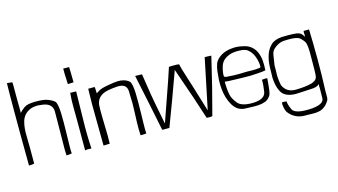

<svg xmlns="http://www.w3.org/2000/svg" viewBox="-98 -1078 2873 1634"><g transform="rotate(-15 1338.0 -261.0)"><path d="M83 -716Q83 -719 75 -719.5Q67 -720 57.5 -721Q48 -722 36 -723Q35 -679 34.5 -619.5Q34 -560 34 -493Q34 -426 34 -355.5Q34 -285 34.5 -219Q35 -153 35.5 -95.5Q36 -38 36 3Q60 1 60 2Q60 3 83 -1V-5Q84 -171 81.5 -244.5Q79 -318 94.5 -372Q110 -426 159 -453.5Q208 -481 288.5 -466.5Q369 -452 368 -382Q367 -312 367 -257Q366 -141 365.5 -110Q365 -79 365 -50Q365 -21 367 2Q379 3 414 -2Q412 -36 413 -81Q414 -126 415 -174.5Q416 -223 416.5 -270.5Q417 -318 415.5 -358Q414 -398 408.5 -426.5Q403 -455 393 -464Q372 -482 336 -495.5Q300 -509 229 -508.5Q158 -508 130 -488Q102 -468 85 -448Q85 -466 85 -489Q85 -512 84.5 -527Q84 -542 84 -575.5Q84 -609 84 -638.5Q84 -668 84 -689.5Q84 -711 83 -716Z M535 -504V-503Q529 -444 530 -381.5Q531 -319 531 -266.5Q531 -214 531 -161Q531 -108 531 2Q538 0 549 -1Q560 -2 587 0Q579 -127 582.5 -253Q586 -379 587 -500V-503Q539 -505 535 -504ZM535 -581Q550 -581 586 -583Q585 -607 585 -625.5Q585 -644 584.5 -662.5Q584 -681 583.5 -696.5Q583 -712 583 -718L531 -719Q530 -673 532.5 -641.5Q535 -610 535 -581Z M750 -495Q750 -498 742 -498.5Q734 -499 719 -498Q704 -497 692 -498Q688 -366 690.5 -243Q693 -120 693 3Q717 1 748 1V-3Q749 -36 749 -69Q749 -102 747.5 -135.5Q746 -169 745 -235.5Q744 -302 746 -337Q748 -364 761.5 -387Q775 -410 806.5 -427Q838 -444 928 -451.5Q1018 -459 1021 -389.5Q1024 -320 1024 -280Q1024 -240 1021.5 -191.5Q1019 -143 1018.5 -112Q1018 -81 1018 -52Q1018 -23 1020 0Q1059 0 1071 -2Q1069 -36 1070 -81Q1071 -126 1072 -174.5Q1073 -223 1073.5 -270.5Q1074 -318 1072.5 -358Q1071 -398 1065.5 -426.5Q1060 -455 1050 -464Q1029 -482 1003 -489Q977 -496 949.5 -495Q922 -494 860 -483Q798 -472 777 -457Q772 -453 764.5 -449Q757 -445 752 -442Q751 -456 751.5 -467Q752 -478 750 -495Z M1210 3Q1229 3 1273 3Q1356 -214 1445 -462Q1551 -161 1602 2Q1621 2 1626.5 3Q1632 4 1652 1Q1702 -187 1715.5 -243.5Q1729 -300 1777 -499Q1737 -502 1719 -501Q1688 -351 1627 -57Q1551 -308 1525.5 -385.5Q1500 -463 1493 -499Q1478 -502 1440.5 -501.5Q1403 -501 1404 -500.5Q1405 -500 1365 -383.5Q1325 -267 1246 -43Q1220 -179 1211 -222.5Q1202 -266 1194.5 -314Q1187 -362 1180 -408.5Q1173 -455 1166 -498L1106 -500Q1166 -218 1210 3Z M2189 -259Q2192 -301 2189 -342Q2186 -383 2171.5 -417Q2157 -451 2129 -475Q2101 -499 2055 -507Q2019 -516 1981 -515Q1943 -514 1909 -503.5Q1875 -493 1848 -472.5Q1821 -452 1808 -423Q1796 -390 1792.5 -355.5Q1789 -321 1786 -284Q1784 -243 1788 -202Q1792 -161 1803 -124.5Q1814 -88 1832 -57.5Q1850 -27 1877 -8Q1901 6 1929 10Q1957 10 1990.5 12Q2024 14 2056 12Q2088 10 2115 0Q2142 -10 2159 -34Q2166 -40 2170.5 -55.5Q2175 -71 2178 -92.5Q2181 -114 2183 -139Q2185 -164 2187 -190Q2176 -193 2163 -191Q2150 -189 2140 -190Q2142 -149 2132 -85.5Q2122 -22 2019 -19Q1916 -16 1881.5 -60Q1847 -104 1840.5 -136.5Q1834 -169 1832.5 -188Q1831 -207 1830 -237V-255Q1840 -253 1862 -252Q1884 -251 1957 -249Q2030 -247 2060 -248Q2090 -249 2116.5 -251Q2143 -253 2162.5 -255Q2182 -257 2189 -259ZM2156 -316Q2156 -304 2156 -298.5Q2156 -293 2145 -291.5Q2134 -290 2110.5 -288.5Q2087 -287 2032 -289Q1958 -286 1921.5 -287.5Q1885 -289 1860.5 -291Q1836 -293 1834.5 -302.5Q1833 -312 1836 -336Q1840 -365 1849.5 -392.5Q1859 -420 1879 -438Q1899 -456 1929 -467.5Q1959 -479 2007 -479Q2030 -479 2044 -477Q2058 -475 2080 -467Q2120 -440 2137 -397Q2154 -354 2156 -316Z M2279 -303Q2288 -379 2298.5 -398.5Q2309 -418 2340.5 -438.5Q2372 -459 2406.5 -461Q2441 -463 2473 -462Q2505 -461 2529 -452.5Q2553 -444 2582 -401Q2595 -374 2594.5 -291.5Q2594 -209 2593.5 -156.5Q2593 -104 2587.5 -88.5Q2582 -73 2568 -63.5Q2554 -54 2537 -49Q2486 -35 2400.5 -33Q2315 -31 2284 -104Q2270 -178 2275 -224V-239Q2275 -254 2275 -270Q2275 -286 2279 -303ZM2628 130Q2638 114 2637 90.5Q2636 67 2637 43Q2643 -101 2642.5 -237.5Q2642 -374 2638 -499H2591Q2588 -494 2588.5 -485.5Q2589 -477 2589.5 -468.5Q2590 -460 2589.5 -454.5Q2589 -449 2585 -451Q2573 -479 2545.5 -489.5Q2518 -500 2398 -497Q2334 -493 2300 -460.5Q2266 -428 2250.5 -380.5Q2235 -333 2233 -279Q2231 -225 2231 -178Q2233 -147 2239 -117.5Q2245 -88 2259 -61Q2268 -42 2282 -30Q2296 -18 2313.5 -11Q2331 -4 2350.5 -1Q2370 2 2389 2Q2403 1 2462.5 -1.5Q2522 -4 2541 -6Q2560 -8 2573.5 -13Q2587 -18 2597 -29Q2595 -11 2597 6Q2598 14 2597 24.5Q2596 35 2596 94Q2596 153 2466.5 158Q2337 163 2316 116Q2295 69 2295 43Q2264 38 2254 42Q2253 50 2253.5 61Q2254 72 2256.5 84Q2259 96 2262.5 107.5Q2266 119 2270 126Q2293 160 2330 180Q2367 200 2414 200Q2455 200 2481 201Q2507 202 2517 200Q2529 199 2543 196Q2557 193 2571 185.5Q2585 178 2599.5 165Q2614 152 2628 130Z"/></g></svg>

Font: Londrina Solid Thin
Style: Regular
Weight: 250
Designer: Marcelo Magalhaes
Foundry: Marcelo Magalhães
Version: Version 1.002